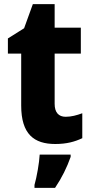

<svg xmlns="http://www.w3.org/2000/svg" viewBox="-20 -683 441 924"><path d="M296 -121C262 -121 243 -142 243 -183V-425H369V-550H243V-663H138L96 -547L18 -498V-425H82V-175C82 -37 144 10 246 10C301 10 340 -1 376 -18V-138C349 -128 323 -121 296 -121ZM320 72V61H171C169 100 157 169 146 207V221H245C278 172 302 123 320 72Z"/></svg>

Font: Noto Sans Georgian SemiCondensed ExtraBold
Style: Regular
Weight: 800
Width: 4
Designer: Monotype Design Team, Akaki Razmadze
Foundry: Google LLC
Version: Version 2.005